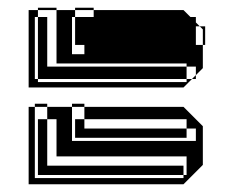

<svg xmlns="http://www.w3.org/2000/svg" viewBox="-20 -526 603 496"><path d="M198 -386V-410H174V-482H166V-386ZM54 -300V-500H78V-482H102V-458H126V-500H78V-506H126V-500H174V-482H222V-500H174V-506H222V-500H454L472 -482H486V-468L496 -458H510V-410H504V-450L496 -458H486V-410H504V-350L486 -332V-322H476L486 -332V-354H462V-362H102V-354H78V-386H102V-362H126V-410H102V-386H78V-418H102V-410H126V-458H102V-450H78V-482H70V-322H78V-314H462V-322H78V-354H462V-322H476L454 -300ZM102 -194H78V-218H102ZM174 -218H198V-194H174ZM462 -170H174V-194H462ZM54 -50V-250H70V-66H454V-74H78V-98H454V-74H462V-122H102V-98H78V-130H102V-122H126V-170H102V-162H78V-194H102V-170H126V-218H102V-250H70V-258H102V-250H166V-162H486V-194H462V-218H198V-250H166V-258H198V-250H454L504 -200V-100L454 -50ZM102 -418H78V-450H102ZM102 -130V-162H78V-130Z"/></svg>

Font: Rubik Broken Fax
Style: Regular
Weight: 400
Designer: Hubert and Fischer, NaN
Foundry: Hubert and Fischer, NaN
Version: Version 2.201